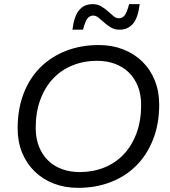

<svg xmlns="http://www.w3.org/2000/svg" viewBox="-20 -895 820 925"><path d="M356 10Q293 10 239.5 -10.5Q186 -31 147 -69Q108 -107 86.5 -159.5Q65 -212 65 -277Q65 -369 93.5 -443.5Q122 -518 174 -570Q226 -622 298 -650Q370 -678 456 -678Q519 -678 572.5 -657.5Q626 -637 665 -599Q704 -561 725.5 -508Q747 -455 747 -391Q747 -299 718 -224.5Q689 -150 637.5 -98Q586 -46 514 -18Q442 10 356 10ZM364 -66Q428 -66 482.5 -88Q537 -110 576.5 -152Q616 -194 638 -254Q660 -314 660 -389Q660 -439 644.5 -478.5Q629 -518 601 -545.5Q573 -573 534 -587.5Q495 -602 448 -602Q384 -602 329.5 -580Q275 -558 235.5 -516Q196 -474 174 -414Q152 -354 152 -279Q152 -229 167.5 -189.5Q183 -150 211 -122.5Q239 -95 278 -80.5Q317 -66 364 -66ZM556 -752Q532 -752 514.5 -762.5Q497 -773 482.5 -786Q468 -799 455 -809.5Q442 -820 429 -820Q412 -820 401 -805.5Q390 -791 380 -752H329Q337 -818 361.5 -846.5Q386 -875 426 -875Q450 -875 467.5 -864.5Q485 -854 499.5 -841Q514 -828 526.5 -817.5Q539 -807 553 -807Q570 -807 581 -821.5Q592 -836 602 -875H653Q645 -809 620.5 -780.5Q596 -752 556 -752Z"/></svg>

Font: Celebes
Style: Italic
Weight: 400
Italic angle: -10°
Designer: Anugrah Pasau
Foundry: Lafontype
Version: Version 1.000; ttfautohint (v1.8.4)